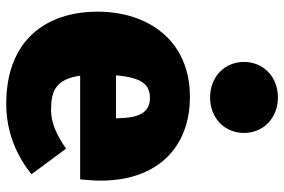

<svg xmlns="http://www.w3.org/2000/svg" viewBox="-164 -704 889 600"><g transform="rotate(90 280.0 -404.5)"><path d="M285 -829C220 -829 174 -783 174 -723C174 -663 220 -617 285 -617C350 -617 396 -663 396 -723C396 -783 350 -829 285 -829ZM545 -274C545 -453 441 -554 283 -554C106 -554 17 -422 17 -266C17 -101 109 20 305 20C398 20 472 -16 525 -59L445 -167C399 -135 362 -120 324 -120C266 -120 228 -134 217 -211H541C543 -230 545 -257 545 -274ZM350 -323H216C223 -405 245 -429 287 -429C338 -429 349 -384 350 -330Z"/></g></svg>

Font: Fira Sans Heavy
Style: Regular
Weight: 900
Designer: bBox Type GmbH & Carrois Corporate GbR & Edenspiekermann AG
Foundry: bBox Type GmbH & Carrois Corporate GbR & Edenspiekermann AG
Version: Version 4.300;PS 004.300;hotconv 1.0.88;makeotf.lib2.5.64775